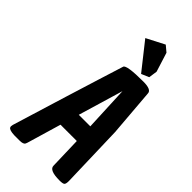

<svg xmlns="http://www.w3.org/2000/svg" viewBox="-319 -1087 1166 1166"><g transform="rotate(45 264.5 -504.0)"><path d="M412 -813 363 -792 227 -964 343 -1024 381 -992 420 -868ZM406 -769Q475 -769 476 -738L501 -431L513 -22Q513 2 506 9Q499 16 470 16Q381 16 381 -22L375 -228H235L174 -21Q169 -3 166 2Q160 16 127.5 16Q95 16 81 16Q38 14 31 0Q29 -4 29 -9.5Q29 -15 31 -22Q157 -434 204.5 -585Q252 -736 255 -746Q262 -769 406 -769ZM357 -638 271 -349H370Z"/></g></svg>

Font: Chau Philomene One
Style: Italic
Weight: 400
Designer: Vicente Lamonaca
Foundry: TipoType
Version: Version 1.002